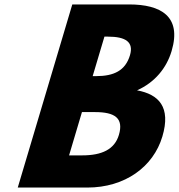

<svg xmlns="http://www.w3.org/2000/svg" viewBox="-20 -845 805 865"><path d="M305.7 -825 60 0H373C544 0 671 -94 711.5 -230C751.1 -363 695.1 -420 597.4 -438C678.1 -474 730.5 -539 753.1 -615C799.9 -772 703.7 -825 561.7 -825ZM397.5 -502 450.5 -680H465.5C547.5 -680 583 -655 565.5 -596C544.9 -527 493.5 -502 412.5 -502ZM291.2 -145 349.2 -340H408.2C497.2 -340 538.2 -313 515.6 -237C496.2 -172 439.2 -145 350.2 -145Z"/></svg>

Font: Hussar
Style: BdOblThree
Weight: 700
Foundry: Cannot Into Space Fonts
Version: Version 2.00